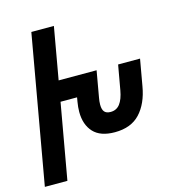

<svg xmlns="http://www.w3.org/2000/svg" viewBox="-127 -817 835 909"><g transform="rotate(-15 290.5 -362.5)"><path d="M109 -725H219.5L174.5 -470H360.5L338 -342Q334.5 -324 334.5 -308Q334.5 -284 344 -273Q353.5 -262 374 -262Q403 -262 420 -284.2Q437 -306.5 444.5 -349L466 -470H573.5L550.5 -340Q536.5 -258.5 492.5 -211.2Q448.5 -164 369 -164Q298 -164 264 -201Q230 -238 230 -300.5Q230 -324 234.5 -349.5L238 -370H157L91.5 0H-19Z"/></g></svg>

Font: JuliaMono Medium
Style: Italic
Weight: 500
Italic angle: -9°
Monospace: yes
Designer: cormullion
Foundry: corm
Version: Version 0.054; ttfautohint (v1.8.4)